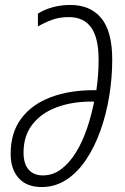

<svg xmlns="http://www.w3.org/2000/svg" viewBox="-20 -745 503 775"><path d="M148 10Q88 10 55.5 -26Q23 -62 23 -124Q23 -210 66 -267Q109 -324 184.5 -352.5Q260 -381 358 -381H369Q378 -442 378 -504Q378 -592 348 -634Q318 -676 258 -676Q220 -676 190 -665Q160 -654 133 -638V-690Q160 -707 193.5 -716Q227 -725 264 -725Q345 -725 389 -671.5Q433 -618 433 -504Q433 -431 421 -357.5Q409 -284 385.5 -218Q362 -152 327.5 -100.5Q293 -49 248 -19.5Q203 10 148 10ZM153 -37Q194 -37 227.5 -62.5Q261 -88 287 -130.5Q313 -173 331 -226Q349 -279 360 -335H349Q271 -335 209 -312Q147 -289 111 -243Q75 -197 75 -129Q75 -84 95.5 -60.5Q116 -37 153 -37Z"/></svg>

Font: Noto Sans ExtraCondensed Light
Style: Italic
Weight: 300
Width: 2
Italic angle: -12°
Designer: Monotype Design Team
Foundry: Monotype Imaging Inc.
Version: Version 2.013; ttfautohint (v1.8.4.7-5d5b)